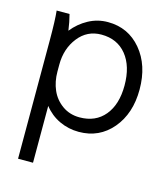

<svg xmlns="http://www.w3.org/2000/svg" viewBox="-107 -594 769 878"><g transform="rotate(15 277.5 -155.0)"><path d="M130.9 -68.8V200.2H60.1V-359.9Q60.1 -455.1 55.2 -500H116.2Q125.5 -465.3 130.9 -424.8Q161.6 -463.4 204.3 -486.6Q247.1 -509.8 295.9 -509.8Q392.6 -509.8 453.9 -436.8Q515.1 -363.8 515.1 -249Q515.1 -135.3 453.9 -62.7Q392.6 9.8 295.9 9.8Q246.6 9.8 203.6 -10.5Q160.6 -30.8 130.9 -68.8ZM130.9 -264.2V-231Q130.9 -184.1 147.9 -144.8Q165 -105.5 200.2 -80.3Q235.4 -55.2 282.2 -55.2Q357.9 -55.2 400.9 -107.2Q443.8 -159.2 443.8 -249Q443.8 -340.3 400.6 -393.6Q357.4 -446.8 282.2 -446.8Q214.8 -446.8 172.9 -393.3Q130.9 -339.8 130.9 -264.2Z"/></g></svg>

Font: LT Superior
Style: Regular
Weight: 400
Designer: Daniel Lyons
Foundry: LyonsType
Version: Version 1.000